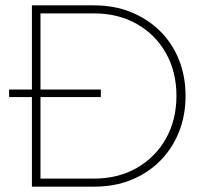

<svg xmlns="http://www.w3.org/2000/svg" viewBox="-20 -696 778 716"><path d="M14 -362H356V-334H14ZM110 0V-30H331Q421 -30 490.5 -70Q560 -110 599 -179.5Q638 -249 638 -339Q638 -428 599 -497.5Q560 -567 490.5 -606.5Q421 -646 331 -646H114V-676H331Q406 -676 468 -651Q530 -626 576 -581Q622 -536 647 -474Q672 -412 672 -338Q672 -265 647 -203Q622 -141 576.5 -95.5Q531 -50 469 -25Q407 0 333 0ZM99 0V-676H131V0Z"/></svg>

Font: Outfit Thin
Style: Regular
Weight: 100
Designer: Rodrigo Fuenzalida
Foundry: fragTYPE
Version: Version 1.100;gftools[0.9.27]